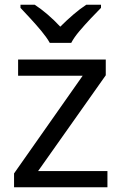

<svg xmlns="http://www.w3.org/2000/svg" viewBox="-20 -786 510 806"><path d="M431 0H39V-58L327 -468H56V-536H424V-470L140 -68H431ZM189 -606Q176 -629 154 -655.5Q132 -682 108 -708Q84 -734 66 -753V-766H126Q152 -749 180 -725Q208 -701 233 -674Q260 -701 288 -725Q316 -749 342 -766H404V-753Q385 -734 360.5 -708Q336 -682 313.5 -655.5Q291 -629 279 -606Z"/></svg>

Font: Noto Sans Inscriptional Pahlavi
Style: Regular
Weight: 400
Designer: Monotype Design Team
Foundry: Monotype Imaging Inc.
Version: Version 2.003; ttfautohint (v1.8.4.7-5d5b)